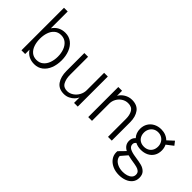

<svg xmlns="http://www.w3.org/2000/svg" viewBox="-40 -1335 2202 2202"><g transform="rotate(45 1061.0 -234.0)"><path d="M146 -70.8V0H85.9V-689.9H146V-417Q201.2 -499 300.8 -499Q361.3 -499 405 -465.1Q448.7 -431.2 471.4 -373Q494.1 -314.9 494.1 -244.1Q494.1 -172.9 471.4 -115.2Q448.7 -57.6 405 -23.9Q361.3 9.8 300.8 9.8Q198.7 9.8 146 -70.8ZM433.1 -244.1Q433.1 -297.9 416.7 -343.8Q400.4 -389.6 367.2 -417.7Q334 -445.8 285.2 -445.8Q236.3 -445.8 204.1 -417.7Q171.9 -389.6 156.5 -344Q141.1 -298.3 141.1 -244.1Q141.1 -189.5 156.5 -143.8Q171.9 -98.1 204.1 -70.6Q236.3 -43 285.2 -43Q334 -43 367.2 -70.8Q400.4 -98.6 416.7 -144.3Q433.1 -189.9 433.1 -244.1Z M618.2 -198.2V-487.8H678.7V-192.9Q678.7 -129.9 702.6 -84.5Q726.6 -39.1 785.2 -39.1Q826.2 -39.1 861.6 -62.7Q897 -86.4 918 -125Q939 -163.6 939 -205.1V-487.8H999V0H939V-88.9Q930.2 -66.4 908.2 -43.2Q886.2 -20 853.8 -4.4Q821.3 11.2 782.7 11.2Q698.7 11.2 658.4 -46.9Q618.2 -105 618.2 -198.2Z M1168.9 -487.8H1230V-405.8Q1252 -445.8 1294.4 -470.9Q1336.9 -496.1 1385.7 -496.1Q1470.7 -496.1 1510.7 -441.2Q1550.8 -386.2 1550.8 -296.9V0H1489.7V-292Q1489.7 -354 1465.6 -395.5Q1441.4 -437 1379.9 -437Q1339.8 -437 1305.2 -415.3Q1270.5 -393.6 1250.2 -357.4Q1230 -321.3 1230 -279.8V0H1168.9Z M2077.1 77.1Q2077.1 124 2050.8 156.7Q2024.4 189.5 1981.2 205.8Q1938 222.2 1887.2 222.2Q1827.1 222.2 1780.3 200.2Q1733.4 178.2 1707.3 140.9Q1681.2 103.5 1681.2 58.1Q1681.2 46.9 1682.1 40L1757.3 -37.1Q1691.9 -71.3 1691.9 -138.2Q1691.9 -159.7 1699.2 -178.7Q1706.5 -197.8 1725.1 -214.4Q1705.1 -235.8 1694.6 -263.7Q1684.1 -291.5 1684.1 -325.2Q1684.1 -375.5 1707.3 -413.8Q1730.5 -452.1 1771 -473.1Q1811.5 -494.1 1861.8 -494.1Q1900.9 -494.1 1933.8 -481Q1966.8 -467.8 1990.2 -444.3L2064 -512.2L2100.1 -465.8L2019.5 -403.3Q2037.1 -366.7 2037.1 -325.2Q2037.1 -274.4 2014.2 -237.1Q1991.2 -199.7 1951.2 -179.9Q1911.1 -160.2 1860.8 -160.2Q1810.5 -160.2 1769.5 -180.7Q1758.8 -171.9 1752.9 -162.1Q1747.1 -152.3 1747.1 -140.1Q1747.1 -103.5 1781.2 -85.7Q1815.4 -67.9 1873 -60.1Q1942.4 -50.3 1981.9 -39.8Q2021.5 -29.3 2049.3 -1.7Q2077.1 25.9 2077.1 77.1ZM1746.1 -327.1Q1746.1 -292.5 1760.3 -266.1Q1774.4 -239.7 1800 -225.3Q1825.7 -210.9 1859.9 -210.9Q1894 -210.9 1920.2 -225.3Q1946.3 -239.7 1960.7 -266.1Q1975.1 -292.5 1975.1 -327.1Q1975.1 -359.4 1960.7 -386.2Q1946.3 -413.1 1920.2 -429Q1894 -444.8 1859.9 -444.8Q1826.2 -444.8 1800.3 -428.7Q1774.4 -412.6 1760.3 -385.5Q1746.1 -358.4 1746.1 -327.1ZM2023.9 80.1Q2023.9 51.8 2006.6 36.1Q1989.3 20.5 1963.1 13.7Q1937 6.8 1889.6 -0.5L1856.9 -5.9Q1829.6 -10.7 1806.2 -17.6L1740.2 59.1Q1739.3 85 1757.3 109.4Q1775.4 133.8 1810.8 149.4Q1846.2 165 1894 165Q1927.7 165 1957.5 155.5Q1987.3 146 2005.6 127Q2023.9 107.9 2023.9 80.1Z"/></g></svg>

Font: Acari Sans Light
Style: Regular
Weight: 300
Designer: Alfredo Marco Pradil and Stefan Peev
Foundry: Hanken Design Co.
Version: Version 1.045;January 11, 2019;FontCreator 11.5.0.2425 64-bi